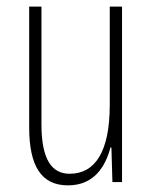

<svg xmlns="http://www.w3.org/2000/svg" viewBox="-20 -549 458 579"><path d="M348 -529H311V-233C311 -90 266 -25 190 -25C135 -25 105 -70 105 -174V-529H68V-165C68 -49 104 10 185 10C264 10 298 -47 313 -104H316L319 0H348Z"/></svg>

Font: Noto Sans Telugu ExtraCondensed ExtraLight
Style: Regular
Weight: 200
Width: 2
Designer: Jelle Bosma - Monotype Design Team
Foundry: Monotype Imaging Inc.
Version: Version 2.005